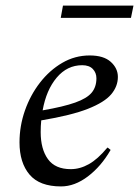

<svg xmlns="http://www.w3.org/2000/svg" viewBox="-20 -659 499 689"><path d="M199 10Q122 10 86 -32.5Q50 -75 50 -148Q50 -207 69.5 -262.5Q89 -318 123.5 -362.5Q158 -407 203.5 -433.5Q249 -460 302 -460Q352 -460 377.5 -437Q403 -414 403 -383Q403 -349 379 -320.5Q355 -292 295.5 -268.5Q236 -245 128 -227Q126 -207 126 -185Q126 -124 152 -88Q178 -52 234 -52Q267 -52 299 -70Q331 -88 365 -129H367L377 -121Q343 -62 295.5 -26Q248 10 199 10ZM275 -425Q221 -425 183.5 -380.5Q146 -336 133 -263Q208 -276 250 -291Q292 -306 309 -326.5Q326 -347 326 -378Q326 -398 313 -411.5Q300 -425 275 -425ZM198 -595 206 -639H459L450 -595Z"/></svg>

Font: Spectral
Style: Italic
Weight: 400
Italic angle: -10°
Designer: Jean-Baptiste Levee
Foundry: Production Type
Version: Version 2.001